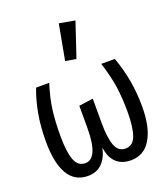

<svg xmlns="http://www.w3.org/2000/svg" viewBox="-151 -933 916 1051"><g transform="rotate(-20 307.5 -408.0)"><path d="M536.4 -540Q588.2 -399.5 588.2 -244.6Q588.2 -123.6 547.9 -55.9Q507.7 11.8 431.3 11.8Q377.9 11.8 345.9 -18.5Q313.8 -48.7 306.7 -107.7Q294.4 -50.3 262.6 -19.2Q230.8 11.8 181 11.8Q103.6 11.8 65.4 -53.8Q27.2 -119.5 27.2 -244.6Q27.2 -333.8 41.3 -408.5Q55.4 -483.1 77.9 -540H154.4Q128.7 -459.5 120.5 -393.6Q112.3 -327.7 112.3 -244.6Q112.3 -154.9 129.5 -106.9Q146.7 -59 190.3 -59Q266.2 -59 266.2 -236.4V-365.6L348.7 -376.9V-235.9Q348.7 -150.3 365.4 -104.6Q382.1 -59 425.1 -59Q468.7 -59 485.9 -107.2Q503.1 -155.4 503.1 -244.6Q503.1 -324.1 493.6 -390.5Q484.1 -456.9 457.4 -540ZM276.9 -622.1 314.9 -828.2 406.2 -811.8 339 -611.3Z"/></g></svg>

Font: Fira Code
Style: Regular
Weight: 400
Designer: Carrois Corporate, Edenspiekermann AG, Nikita Prokopov
Foundry: Carrois Corporate, Edenspiekermann AG, Nikita Prokopov
Version: Version 5.002